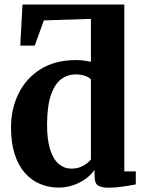

<svg xmlns="http://www.w3.org/2000/svg" viewBox="-20 -840 660 871"><path d="M246.5 11Q202 11 163 -5Q124 -21 94 -54.2Q64 -87.5 47 -139.2Q30 -191 30 -262.5Q30 -345.5 63.8 -414.8Q97.5 -484 163.5 -525.8Q229.5 -567.5 326 -567.5Q344.5 -567.5 361.5 -565.2Q378.5 -563 392.5 -559.5V-754.5L179 -747.5L137.5 -633H72L82 -819.5H544V-62.5H596V-3.5Q574 1 539 6.2Q504 11.5 472 11.5Q441 11.5 425 1.8Q409 -8 409 -42V-69Q393 -46.5 367.5 -28.2Q342 -10 310.8 0.5Q279.5 11 246.5 11ZM303.5 -75Q325 -75 342.2 -81.2Q359.5 -87.5 372.2 -97.2Q385 -107 392.5 -117V-479.5Q385.5 -489 366 -495.8Q346.5 -502.5 323 -502.5Q287 -502.5 258 -481.2Q229 -460 211.8 -411.2Q194.5 -362.5 193.5 -279.5Q193 -207 207.5 -161.8Q222 -116.5 247 -95.8Q272 -75 303.5 -75Z"/></svg>

Font: Merriweather 24pt ExtraBold
Style: Regular
Weight: 800
Version: Version 2.100